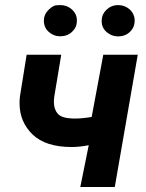

<svg xmlns="http://www.w3.org/2000/svg" viewBox="-20 -747 582 767"><path d="M386.2 -662.6C386.2 -644.5 393.1 -629.9 406.2 -618.7C419.4 -607.4 434.6 -601.6 451.2 -601.6C452.1 -601.6 453.1 -601.6 454.1 -601.6C472.2 -602.1 487.8 -608.4 500 -620.6C512.2 -632.8 518.1 -647.5 518.1 -665.5C517.6 -683.1 510.7 -697.8 498 -709.5C484.9 -720.7 470.2 -726.6 453.1 -726.6C452.1 -726.6 451.2 -726.6 450.2 -726.6C431.6 -726.1 416.5 -719.2 404.3 -707C392.1 -694.8 386.2 -681.2 386.2 -665C386.2 -664.1 386.2 -663.6 386.2 -662.6ZM155.3 -662.6C155.8 -644.5 162.6 -629.9 175.8 -618.7C189 -607.4 203.6 -602.1 219.7 -602.1C220.7 -602.1 221.7 -602.1 222.7 -602.1C241.2 -602.5 256.8 -608.9 269 -621.1C281.2 -632.8 287.1 -647 287.1 -663.1C287.1 -664.1 287.1 -664.6 287.1 -665.5C287.1 -682.6 280.8 -696.8 267.6 -709C254.4 -720.7 239.3 -726.6 222.2 -726.6C221.2 -726.6 215.8 -726.6 206.1 -726.1C196.3 -725.6 185.5 -719.2 173.3 -707C161.1 -694.8 155.3 -681.2 155.3 -665C155.3 -664.1 155.3 -663.6 155.3 -662.6ZM530.3 -528.3H392.6L346.2 -279.8C319.8 -275.4 297.4 -273.4 279.3 -273.4C276.9 -273.4 274.4 -273.4 272 -273.4C241.2 -274.4 221.2 -280.8 210.9 -292.5C200.7 -304.2 195.3 -319.8 195.3 -339.4C195.3 -346.2 195.8 -353 196.8 -360.8L224.6 -528.3H86.4L59.6 -361.3C58.6 -352.1 58.1 -343.3 58.1 -334.5C58.1 -284.7 75.7 -243.2 110.4 -209.5C145 -176.3 197.3 -159.7 266.1 -159.7C287.1 -159.7 310.1 -162.1 334.5 -167L300.8 0H438.5Z"/></svg>

Font: Roboto
Style: Bold Italic
Weight: 700
Italic angle: -12°
Designer: Google
Version: Version 2.137; 2017